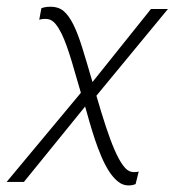

<svg xmlns="http://www.w3.org/2000/svg" viewBox="-48 -544 522 574"><path d="M-28.3 0 193.8 -266.6Q187 -289.1 180.2 -313.2Q173.3 -337.4 166.3 -360.8Q159.2 -384.3 151.6 -405.8Q144 -427.2 135.7 -444.1Q127.4 -460.9 118.2 -472.2Q108.9 -483.4 98.1 -486.3Q92.3 -487.8 84.2 -487.5Q76.2 -487.3 69.3 -484.9L75.7 -519.5Q76.7 -520 84 -522Q91.3 -523.9 104 -523.9Q126.5 -523.9 142.1 -511Q157.7 -498 171.4 -470.5Q185.1 -442.9 198.2 -400.4Q211.4 -357.9 228.5 -298.8L403.3 -517.1H454.1L240.2 -257.8Q254.9 -207 268.3 -166.3Q281.7 -125.5 294.4 -96.2Q307.1 -66.9 319.6 -49.8Q332 -32.7 344.7 -30.3Q350.1 -29.3 356.2 -29.5Q362.3 -29.8 366.7 -31.2L357.4 6.3Q351.1 8.8 346.7 9.5Q342.3 10.3 335.4 10.3Q318.8 10.3 304.4 -1.5Q290 -13.2 277.8 -32.2Q265.6 -51.3 255.1 -75.9Q244.6 -100.6 235.8 -127Q227.1 -153.3 219.7 -179Q212.4 -204.6 206.5 -225.6L23.4 0Z"/></svg>

Font: Ufes Sans Thin
Style: Italic
Weight: 100
Designer: Ricardo Esteves & Thais Bronze
Foundry: ProDesignUfes - Ricardo Esteves, Thais Bronze
Version: Version 2.0